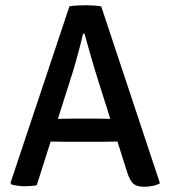

<svg xmlns="http://www.w3.org/2000/svg" viewBox="-20 -707 652 734"><path d="M245.5 -683Q258 -685 276 -686Q294 -687 307.5 -687Q319.5 -687 337.8 -686Q356 -685 367 -682.5L591.5 -6.5Q580 0.5 563.2 3.8Q546.5 7 529.5 7Q504 7 490.2 -4.5Q476.5 -16 466 -49L356 -397Q342 -441 328 -489.8Q314 -538.5 303 -578H297.5Q292.5 -555.5 285.5 -529Q278.5 -502.5 271.5 -477.5Q264.5 -452.5 259 -434L120.5 1Q111 3 99 4Q87 5 74.5 5Q61 5 47.2 3Q33.5 1 23 -2L20 -7.5ZM232 -165Q227.5 -165 213.2 -165.2Q199 -165.5 184.5 -165.8Q170 -166 165.5 -166H116L149 -252.5H192.5Q197 -252.5 209.8 -252.8Q222.5 -253 235 -253.2Q247.5 -253.5 252 -253.5H352Q357 -253.5 369.5 -253.2Q382 -253 395.2 -252.8Q408.5 -252.5 413 -252.5H457.5L486 -166H437Q432.5 -166 417.8 -165.8Q403 -165.5 388.5 -165.2Q374 -165 369.5 -165Z"/></svg>

Font: Signika Light
Style: Regular
Weight: 400
Version: Version 2.003;gftools[0.9.32]